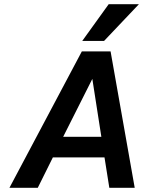

<svg xmlns="http://www.w3.org/2000/svg" viewBox="-20 -895 687 915"><path d="M642 -875 476 -700H372L498 -875ZM622 0H501L478 -145H232L160 0H25L370 -650H507ZM420 -519 281 -243H463Z"/></svg>

Font: Overused Grotesk SemiBold
Style: Italic
Weight: 600
Italic angle: -10°
Version: Version 0.003